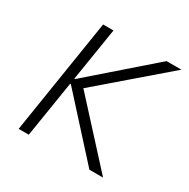

<svg xmlns="http://www.w3.org/2000/svg" viewBox="-118 -596 694 705"><g transform="rotate(30 228.5 -243.5)"><path d="M48 0 125 -487H169L133 -262H136L394 -487H457L163 -234L161 -268L406 0H348L132 -238H129L91 0Z"/></g></svg>

Font: Nunito Sans 10pt SemiCondensed ExtraLight
Style: Italic
Weight: 250
Width: 4
Italic angle: -9°
Designer: Vernon Adams
Foundry: Vernon Adams
Version: Version 3.101;gftools[0.9.27]